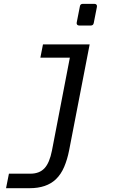

<svg xmlns="http://www.w3.org/2000/svg" viewBox="-20 -780 642 1008"><path d="M396 -646Q388.7 -646 385 -650.4Q381.3 -654.8 382.8 -662.1L399.4 -746.6Q401.4 -759.8 415 -759.8H475.6Q482.9 -759.8 486.6 -755.4Q490.2 -751 488.8 -743.7L472.2 -659.2Q469.7 -646 456.5 -646ZM26.9 131.8H140.6Q162.6 131.8 181.4 124.8Q200.2 117.7 213.9 103Q240.2 74.7 252.9 9.8L346.7 -477.1H191.9L205.6 -546.9H450.7L342.8 9.8Q333.5 57.1 316.9 96.2Q300.3 135.3 273.4 161.1Q224.1 208 135.7 208H11.7Z"/></svg>

Font: Hack
Style: Italic
Weight: 400
Italic angle: -11°
Monospace: yes
Designer: Christopher Simpkins
Foundry: Christopher Simpkins
Version: Version 2.019; ttfautohint (v1.4.1) -l 4 -r 80 -G 350 -x 0 -